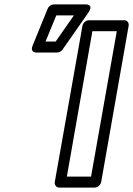

<svg xmlns="http://www.w3.org/2000/svg" viewBox="-20 -828 605 873"><path d="M394 -25H284L400 -686H511ZM410 25C421 25 437 15 440 0L565 -711C567 -722 560 -736 545 -736H384C373 -736 358 -726 355 -711L229 0C227 11 235 25 250 25ZM236 -758H316L233 -639H187ZM225 -808C214 -808 202 -801 197 -789L128 -620C116 -591 141 -589 147 -589H239C248 -589 258 -594 264 -602L382 -771C410 -812 366 -808 366 -808Z"/></svg>

Font: Asimov
Style: WidOuIt
Weight: 500
Designer: Google
Version: Version 2.000980; 2014